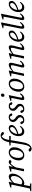

<svg xmlns="http://www.w3.org/2000/svg" viewBox="2480 -3346 1040 6193"><g transform="rotate(-90 3000.5 -250.0)"><path d="M-76 240H177L185 206L66 187H46L-69 206L-76 240ZM7 240H85C95 172 107 106 134 -22L138 -40L200 -334L201 -339L231 -478L218 -488L48 -437L44 -408L163 -401L146 -415L7 240ZM187 13C331 13 496 -196 496 -365C496 -455 454 -488 405 -488C332 -488 223 -414 161 -296H156L172 -290C245 -374 312 -421 358 -421C396 -421 419 -390 419 -325C419 -256 394 -184 354 -131C319 -86 273 -55 223 -55C194 -55 160 -67 127 -101L85 -45C118 -3 146 13 187 13Z M695 -255C739 -340 785 -406 848 -448V-454L798 -451L810 -439C832 -418 860 -402 881 -402C914 -402 933 -425 934 -458C920 -480 895 -488 867 -488C804 -488 739 -392 695 -304H682L695 -255ZM570 0 580 8 647 0C660 -71 672 -140 687 -210L709 -309L714 -329L738 -478L725 -488L560 -437L556 -408L676 -401L658 -415L570 0Z M1089 13C1230 13 1346 -139 1346 -313C1346 -426 1278 -488 1184 -488C1042 -488 923 -343 923 -163C923 -49 997 13 1089 13ZM1101 -27C1045 -27 1004 -70 1004 -175C1004 -324 1078 -448 1173 -448C1227 -448 1265 -406 1265 -298C1265 -164 1199 -27 1101 -27Z M1299 250C1331 250 1364 238 1405 201C1461 151 1487 72 1508 -35C1537 -181 1561 -342 1585 -486C1617 -684 1683 -718 1751 -731V-738H1696V-731L1722 -698C1753 -658 1771 -643 1801 -643C1818 -643 1833 -653 1840 -677C1832 -714 1785 -750 1727 -750C1662 -750 1547 -705 1512 -484C1488 -327 1466 -187 1439 -35C1420 69 1403 125 1377 162C1358 190 1338 206 1319 217V220H1349V217L1324 193C1302 171 1281 152 1252 152C1230 152 1210 167 1206 188C1215 226 1254 250 1299 250ZM1400 -428H1531L1702 -422L1714 -475H1540V-478L1408 -466L1400 -428Z M1855 13C1929 13 1994 -43 2036 -111L2013 -129C1986 -95 1941 -56 1878 -56C1813 -56 1774 -95 1774 -194C1774 -327 1879 -445 1944 -445C1977 -445 1999 -423 1999 -386C1999 -329 1935 -255 1748 -207L1752 -169C1999 -235 2066 -330 2066 -396C2066 -455 2030 -488 1966 -488C1826 -488 1705 -334 1705 -173C1705 -45 1768 13 1855 13Z M2218 13C2319 13 2387 -46 2387 -129C2387 -187 2366 -217 2306 -262C2249 -304 2232 -325 2232 -367C2232 -412 2258 -449 2327 -449C2343 -449 2353 -447 2363 -444L2332 -475L2350 -419C2360 -389 2378 -372 2401 -372C2419 -372 2433 -381 2439 -400C2424 -465 2379 -488 2320 -488C2224 -488 2161 -426 2161 -348C2161 -285 2199 -248 2249 -210C2306 -169 2314 -143 2314 -111C2314 -59 2273 -26 2204 -26C2187 -26 2178 -28 2157 -35L2196 -1L2179 -70C2172 -98 2160 -114 2131 -114C2115 -114 2099 -103 2094 -86C2101 -26 2140 13 2218 13Z M2578 13C2679 13 2747 -46 2747 -129C2747 -187 2726 -217 2666 -262C2609 -304 2592 -325 2592 -367C2592 -412 2618 -449 2687 -449C2703 -449 2713 -447 2723 -444L2692 -475L2710 -419C2720 -389 2738 -372 2761 -372C2779 -372 2793 -381 2799 -400C2784 -465 2739 -488 2680 -488C2584 -488 2521 -426 2521 -348C2521 -285 2559 -248 2609 -210C2666 -169 2674 -143 2674 -111C2674 -59 2633 -26 2564 -26C2547 -26 2538 -28 2517 -35L2556 -1L2539 -70C2532 -98 2520 -114 2491 -114C2475 -114 2459 -103 2454 -86C2461 -26 2500 13 2578 13Z M2868 -38C2868 -4 2894 13 2922 13C2993 13 3045 -49 3090 -109L3065 -128C3025 -80 2993 -56 2969 -56C2958 -56 2947 -64 2947 -78C2947 -89 2951 -110 2956 -135L3027 -478L3014 -488L2844 -437L2840 -408L2959 -401L2942 -415L2878 -111C2870 -70 2868 -53 2868 -38ZM3024 -626C3053 -626 3080 -655 3080 -688C3080 -720 3059 -741 3028 -741C2999 -741 2973 -713 2973 -680C2973 -647 2994 -626 3024 -626Z M3303 13C3444 13 3560 -139 3560 -313C3560 -426 3492 -488 3398 -488C3256 -488 3137 -343 3137 -163C3137 -49 3211 13 3303 13ZM3315 -27C3259 -27 3218 -70 3218 -175C3218 -324 3292 -448 3387 -448C3441 -448 3479 -406 3479 -298C3479 -164 3413 -27 3315 -27Z M3657 8 3724 0C3737 -71 3749 -140 3764 -210L3793 -344L3795 -353L3820 -478L3807 -488L3637 -437L3633 -408L3753 -401L3735 -415L3647 0L3657 8ZM3967 13C4036 13 4101 -50 4140 -109L4116 -128C4080 -83 4042 -56 4017 -56C4005 -56 3998 -63 3998 -77C3998 -87 4003 -107 4010 -135L4055 -321C4063 -354 4072 -387 4072 -419C4072 -465 4050 -488 4008 -488C3942 -488 3851 -429 3784 -360H3778L3779 -323C3858 -389 3919 -421 3957 -421C3979 -421 3992 -410 3992 -375C3992 -355 3984 -322 3976 -288L3933 -111C3923 -70 3917 -53 3917 -30C3917 -4 3936 13 3967 13Z M4220 8 4287 0C4300 -71 4312 -140 4327 -210L4356 -344L4358 -353L4383 -478L4370 -488L4200 -437L4196 -408L4316 -401L4298 -415L4210 0L4220 8ZM4530 13C4599 13 4664 -50 4703 -109L4679 -128C4643 -83 4605 -56 4580 -56C4568 -56 4561 -63 4561 -77C4561 -87 4566 -107 4573 -135L4618 -321C4626 -354 4635 -387 4635 -419C4635 -465 4613 -488 4571 -488C4505 -488 4414 -429 4347 -360H4341L4342 -323C4421 -389 4482 -421 4520 -421C4542 -421 4555 -410 4555 -375C4555 -355 4547 -322 4539 -288L4496 -111C4486 -70 4480 -53 4480 -30C4480 -4 4499 13 4530 13Z M4901 13C4975 13 5040 -43 5082 -111L5059 -129C5032 -95 4987 -56 4924 -56C4859 -56 4820 -95 4820 -194C4820 -327 4925 -445 4990 -445C5023 -445 5045 -423 5045 -386C5045 -329 4981 -255 4794 -207L4798 -169C5045 -235 5112 -330 5112 -396C5112 -455 5076 -488 5012 -488C4872 -488 4751 -334 4751 -173C4751 -45 4814 13 4901 13Z M5224 13C5295 13 5345 -50 5388 -109L5365 -128C5325 -82 5291 -56 5270 -56C5257 -56 5245 -64 5245 -79C5245 -89 5248 -110 5254 -137L5374 -732L5363 -740L5191 -690L5187 -661L5304 -653L5285 -684C5276 -615 5263 -547 5249 -478L5177 -112C5171 -77 5168 -59 5168 -45C5168 -6 5193 13 5224 13Z M5503 13C5574 13 5624 -50 5667 -109L5644 -128C5604 -82 5570 -56 5549 -56C5536 -56 5524 -64 5524 -79C5524 -89 5527 -110 5533 -137L5653 -732L5642 -740L5470 -690L5466 -661L5583 -653L5564 -684C5555 -615 5542 -547 5528 -478L5456 -112C5450 -77 5447 -59 5447 -45C5447 -6 5472 13 5503 13Z M5856 13C5930 13 5995 -43 6037 -111L6014 -129C5987 -95 5942 -56 5879 -56C5814 -56 5775 -95 5775 -194C5775 -327 5880 -445 5945 -445C5978 -445 6000 -423 6000 -386C6000 -329 5936 -255 5749 -207L5753 -169C6000 -235 6067 -330 6067 -396C6067 -455 6031 -488 5967 -488C5827 -488 5706 -334 5706 -173C5706 -45 5769 13 5856 13Z"/></g></svg>

Font: Source Serif 4 Variable
Style: Italic
Weight: 400
Italic angle: -12°
Designer: Frank Grießhammer
Foundry: Adobe Systems Incorporated
Version: Version 4.004;hotconv 1.0.116;makeotfexe 2.5.65601